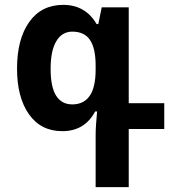

<svg xmlns="http://www.w3.org/2000/svg" viewBox="-20 -530 700 789"><path d="M373 239V26Q373 8 374.5 -16.5Q376 -41 379 -72H371Q328 9 236 9Q148 9 99 -60.5Q50 -130 50 -248Q50 -369 100 -439.5Q150 -510 240 -510Q331 -510 377 -431H384L398 -500H509V-106H655V0H509V239ZM277 -101Q324 -101 348.5 -136Q373 -171 373 -244V-261Q373 -331 350 -365.5Q327 -400 277 -400Q235 -400 211.5 -361Q188 -322 188 -247Q188 -173 210.5 -137Q233 -101 277 -101Z"/></svg>

Font: Noto Sans Armenian SemiCondensed
Style: Bold
Weight: 700
Width: 4
Designer: Monotype Design Team
Foundry: Monotype Imaging Inc.
Version: Version 2.008; ttfautohint (v1.8.4.7-5d5b)